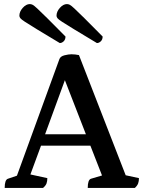

<svg xmlns="http://www.w3.org/2000/svg" viewBox="-20 -921 704 941"><path d="M3 0Q3 -40 19 -45L63 -60L271 -631Q276 -645 296 -650Q316 -655 330 -655Q348 -655 367 -651L596 -62L661 -48Q661 -33 657 -22Q653 -11 641 0H410Q410 -40 426 -45L480 -61L423 -207H181L129 -66L212 -48Q212 -33 208 -22Q204 -11 191 0ZM201 -263H401L298 -528ZM455 -710Q465 -710 474 -718.5Q483 -727 483 -742Q426 -800 393.5 -832Q361 -864 345 -879Q329 -894 322 -897.5Q315 -901 308 -901Q290 -901 273.5 -882.5Q257 -864 257 -844Q257 -838 261.5 -832Q266 -826 284.5 -814Q303 -802 343 -777.5Q383 -753 455 -710ZM273 -710Q283 -710 292 -718.5Q301 -727 301 -742Q244 -800 211.5 -832Q179 -864 163 -879Q147 -894 140 -897.5Q133 -901 126 -901Q108 -901 91.5 -882.5Q75 -864 75 -844Q75 -838 79.5 -832Q84 -826 102.5 -814Q121 -802 161 -777.5Q201 -753 273 -710Z"/></svg>

Font: Petrona SemiBold
Style: Regular
Weight: 600
Designer: Ringo R. Seeber
Foundry: Ringo R. Seeber
Version: Version 2.001; ttfautohint (v1.8.3)